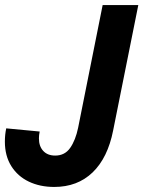

<svg xmlns="http://www.w3.org/2000/svg" viewBox="-20 -740 574 768"><path d="M-0.5 -173.3Q-0.5 -201.2 4.9 -226.6L138.7 -213.9Q135.7 -199.2 135.7 -186.5Q135.7 -154.8 153.1 -136.2Q170.4 -117.7 200.7 -117.7Q239.3 -117.7 260.7 -148.4Q282.2 -179.2 292.5 -229L390.6 -719.7H533.2L432.6 -218.3Q411.1 -108.9 350.6 -50.5Q290 7.8 196.8 7.8Q140.1 7.8 95.5 -13.4Q50.8 -34.7 25.1 -75.7Q-0.5 -116.7 -0.5 -173.3Z"/></svg>

Font: Reddit Sans Chocolate
Style: Bold Italic
Weight: 700
Italic angle: -11.25°
Designer: Stephen Hutchings
Version: Version 1.013